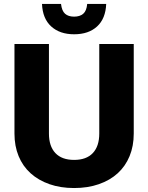

<svg xmlns="http://www.w3.org/2000/svg" viewBox="-20 -933 748 969"><path d="M354 16Q285 16 229.5 -3.5Q174 -23 134.5 -58.5Q95 -94 74 -145Q53 -196 53 -259V-711H227V-259Q227 -195 259.5 -160.5Q292 -126 354 -126Q416 -126 448.5 -160.5Q481 -195 481 -259V-711H655V-259Q655 -196 634 -145Q613 -94 574 -58.5Q535 -23 479 -3.5Q423 16 354 16ZM354 -760Q282 -760 238.5 -799.5Q195 -839 192 -913H288Q292 -878 308.5 -863.5Q325 -849 354 -849Q383 -849 400 -863.5Q417 -878 420 -913H516Q513 -839 470 -799.5Q427 -760 354 -760Z"/></svg>

Font: Geist ExtBd
Style: Regular
Weight: 400
Designer: Basement.studio, Andrés Briganti, Mateo Zaragoza
Foundry: Basement.studio, Vercel, Andrés Briganti, Guido Ferreyra, Mateo Zaragoza
Version: Version 1.401